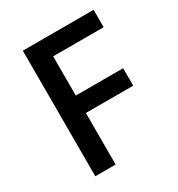

<svg xmlns="http://www.w3.org/2000/svg" viewBox="-156 -747 791 851"><g transform="rotate(-30 239.5 -321.5)"><path d="M189 -263.7V0H85V-642.6H447.3V-553.7H189V-353H431.2V-263.7Z"/></g></svg>

Font: Khula Semibold
Style: Regular
Weight: 600
Designer: Erin McLaughlin, Steve Matteson
Version: Version 1.000;PS 1.0;hotconv 1.0.72;makeotf.lib2.5.5900